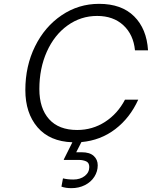

<svg xmlns="http://www.w3.org/2000/svg" viewBox="-20 -735 791 1000"><path d="M631 -216H700Q657 -121 580.5 -62.5Q504 -4 404 5L377 58H406Q447 58 468 77Q489 96 489 126Q489 158 471.5 185.5Q454 213 422.5 229Q391 245 352 245Q322 245 300 237L308 194Q332 200 362 200Q398 200 421.5 181.5Q445 163 445 135Q445 112 428 105Q411 98 393 98H312L313 94L357 6Q239 2 175.5 -72Q112 -146 112 -266Q112 -391 162.5 -493.5Q213 -596 301 -655.5Q389 -715 496 -715Q613 -715 678.5 -650Q744 -585 751 -473H683Q675 -555 622.5 -603.5Q570 -652 486 -652Q401 -652 332 -602.5Q263 -553 224 -466Q185 -379 185 -271Q185 -171 235.5 -114.5Q286 -58 382 -58Q462 -58 527.5 -100.5Q593 -143 631 -216Z"/></svg>

Font: Be Vietnam Light
Style: Italic
Weight: 300
Italic angle: -9.222°
Designer: Gabriel Lam
Foundry: TypeRant
Version: Version 3.000